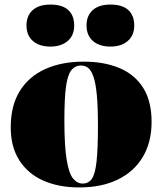

<svg xmlns="http://www.w3.org/2000/svg" viewBox="-20 -807 711 841"><path d="M327 14Q237 14 169.5 -16Q102 -46 64.5 -105Q27 -164 27 -249Q27 -344 66.5 -408Q106 -472 178 -504.5Q250 -537 347 -537Q436 -537 503 -509Q570 -481 607 -422.5Q644 -364 644 -273Q644 -184 605.5 -119.5Q567 -55 496 -20.5Q425 14 327 14ZM342 -3Q368 -3 382.5 -24Q397 -45 403 -100Q409 -155 409 -256Q409 -340 404 -392Q399 -444 389 -472Q379 -500 365.5 -510Q352 -520 335 -520Q309 -520 292.5 -499.5Q276 -479 269 -427Q262 -375 262 -280Q262 -167 272 -107Q282 -47 300 -25Q318 -3 342 -3ZM464 -603Q415 -603 387 -627.5Q359 -652 359 -696Q359 -738 386 -762.5Q413 -787 464 -787Q516 -787 542 -763Q568 -739 568 -695Q568 -652 539.5 -627.5Q511 -603 464 -603ZM201 -603Q152 -603 124 -627.5Q96 -652 96 -696Q96 -738 123 -762.5Q150 -787 201 -787Q253 -787 279 -763Q305 -739 305 -695Q305 -652 276.5 -627.5Q248 -603 201 -603Z"/></svg>

Font: Display Black
Style: Regular
Weight: 900
Designer: Latin by Veronika Burian and Jose Scaglione. Greek by Irene Vlachou. Cyrillic by Vera Evstafieva.
Foundry: TypeTogether
Version: Version 3.002